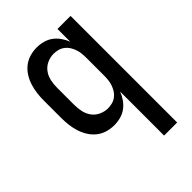

<svg xmlns="http://www.w3.org/2000/svg" viewBox="-218 -624 936 936"><g transform="rotate(-45 250.0 -156.5)"><path d="M348 215V-88Q340 -67 327 -48.5Q314 -30 296.5 -17Q279 -4 257 2Q235 8 213 8Q188 8 164 1Q140 -6 120.5 -21.5Q101 -37 88 -58Q75 -79 67.5 -102.5Q60 -126 57 -150.5Q54 -175 54 -200V-320Q54 -345 57 -369.5Q60 -394 67.5 -417.5Q75 -441 88 -462Q101 -483 120.5 -498.5Q140 -514 164 -521Q188 -528 213 -528Q235 -528 257 -522Q279 -516 296.5 -503Q314 -490 327 -471.5Q340 -453 348 -432V-520H438V215ZM249 -72Q264 -72 279 -76Q294 -80 306.5 -89.5Q319 -99 327 -112Q335 -125 340 -139.5Q345 -154 346.5 -169.5Q348 -185 348 -200V-320Q348 -335 346.5 -350.5Q345 -366 340 -380.5Q335 -395 327 -408Q319 -421 306.5 -430.5Q294 -440 279 -444Q264 -448 249 -448Q226 -448 204 -438Q182 -428 168 -409Q154 -390 149 -366.5Q144 -343 144 -320V-200Q144 -177 149 -153.5Q154 -130 168 -111Q182 -92 204 -82Q226 -72 249 -72Z"/></g></svg>

Font: Iosevka SS04 Medium
Style: Regular
Weight: 500
Monospace: yes
Designer: Belleve Invis
Foundry: Belleve Invis
Version: Version 19.0.0; ttfautohint (v1.8.4)